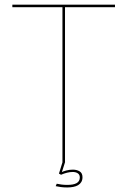

<svg xmlns="http://www.w3.org/2000/svg" viewBox="-20 -695 552 824"><path d="M248 0H259V-664H473.5V-675H33V-664H248ZM268.5 109.5Q282 109.5 294 107.2Q306 105 315 99.8Q324 94.5 329 86Q334 77.5 334 65.5Q334 47.5 321.5 40.2Q309 33 292.5 33Q278.5 33 264 36.8Q249.5 40.5 242 45.5V55Q254.5 49.5 267.8 46.2Q281 43 292 43Q305 43 313.8 48.8Q322.5 54.5 322.5 66.5Q322.5 83 309 90.8Q295.5 98.5 269 98.5Q255.5 98.5 244 97Q232.5 95.5 223.5 93.5L219 104Q228.5 106 241 107.8Q253.5 109.5 268.5 109.5ZM242 55 259.5 0H248.5L233 50Z"/></svg>

Font: Anybody Thin
Style: Regular
Weight: 100
Designer: Tyler Finck
Foundry: Etcetera Type Company
Version: Version 1.114;gftools[0.9.25]